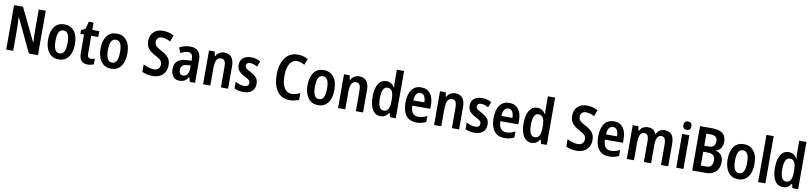

<svg xmlns="http://www.w3.org/2000/svg" viewBox="8 -1895 12857 3040"><g transform="rotate(10 6436.5 -375.0)"><path d="M585 0H440L183 -539H179Q186 -445 187 -368V0H75V-714H219L475 -184H479Q476 -229 474.5 -272Q473 -315 472 -351V-714H585Z M1132 -273Q1132 -190 1108.5 -126.5Q1085 -63 1037 -26.5Q989 10 915 10Q846 10 798 -26Q750 -62 725 -126Q700 -190 700 -273Q700 -402 754 -477.5Q808 -553 917 -553Q1015 -553 1073.5 -481Q1132 -409 1132 -273ZM819 -272Q819 -181 842 -134Q865 -87 916 -87Q968 -87 991 -134Q1014 -181 1014 -273Q1014 -363 991 -409Q968 -455 916 -455Q865 -455 842 -409Q819 -363 819 -272Z M1417 -89Q1447 -89 1482 -103V-12Q1462 -2 1436.5 4Q1411 10 1382 10Q1316 10 1281.5 -29Q1247 -68 1247 -156V-449H1188V-508L1255 -542L1286 -661H1363V-543H1475V-449H1363V-161Q1363 -89 1417 -89Z M1975 -273Q1975 -190 1951.5 -126.5Q1928 -63 1880 -26.5Q1832 10 1758 10Q1689 10 1641 -26Q1593 -62 1568 -126Q1543 -190 1543 -273Q1543 -402 1597 -477.5Q1651 -553 1760 -553Q1858 -553 1916.5 -481Q1975 -409 1975 -273ZM1662 -272Q1662 -181 1685 -134Q1708 -87 1759 -87Q1811 -87 1834 -134Q1857 -181 1857 -273Q1857 -363 1834 -409Q1811 -455 1759 -455Q1708 -455 1685 -409Q1662 -363 1662 -272Z M2650 -201Q2650 -138 2623.5 -90.5Q2597 -43 2547.5 -16.5Q2498 10 2431 10Q2383 10 2340 1Q2297 -8 2259 -27V-147Q2299 -125 2344 -111.5Q2389 -98 2430 -98Q2479 -98 2504 -125Q2529 -152 2529 -191Q2529 -233 2503.5 -259.5Q2478 -286 2413 -319Q2371 -341 2337.5 -367.5Q2304 -394 2284.5 -432Q2265 -470 2265 -528Q2265 -617 2321.5 -671Q2378 -725 2473 -724Q2520 -724 2563 -712.5Q2606 -701 2645 -681L2609 -577Q2573 -596 2539.5 -606Q2506 -616 2474 -616Q2431 -616 2408 -593Q2385 -570 2385 -533Q2385 -504 2396 -484Q2407 -464 2432 -446.5Q2457 -429 2501 -406Q2574 -368 2612 -322Q2650 -276 2650 -201Z M2939 -553Q3111 -553 3111 -363V0H3026L3007 -74H3004Q2977 -31 2944 -10.5Q2911 10 2858 10Q2790 10 2755.5 -38Q2721 -86 2721 -157Q2721 -241 2772 -284.5Q2823 -328 2921 -332L2995 -335V-361Q2995 -461 2922 -461Q2893 -461 2863 -451Q2833 -441 2800 -424L2765 -508Q2802 -530 2846 -541.5Q2890 -553 2939 -553ZM2947 -256Q2890 -253 2864.5 -229Q2839 -205 2839 -160Q2839 -119 2855.5 -100Q2872 -81 2902 -81Q2943 -81 2969 -114.5Q2995 -148 2995 -208V-258Z M3486 -553Q3561 -553 3601.5 -505Q3642 -457 3642 -360V0H3526V-332Q3526 -392 3509.5 -422.5Q3493 -453 3454 -453Q3399 -453 3377.5 -408.5Q3356 -364 3356 -268V0H3240V-543H3331L3345 -472H3352Q3372 -512 3407.5 -532.5Q3443 -553 3486 -553Z M4073 -155Q4073 -75 4025 -32.5Q3977 10 3889 10Q3845 10 3809 2Q3773 -6 3742 -21V-130Q3771 -112 3809 -99.5Q3847 -87 3884 -87Q3958 -87 3958 -147Q3958 -163 3951 -176.5Q3944 -190 3923.5 -204.5Q3903 -219 3864 -237Q3805 -267 3773 -304Q3741 -341 3741 -404Q3741 -474 3789 -513.5Q3837 -553 3917 -553Q3959 -553 3995.5 -543Q4032 -533 4068 -513L4033 -424Q4005 -440 3977 -450Q3949 -460 3919 -460Q3888 -460 3871 -446Q3854 -432 3854 -408Q3854 -392 3861.5 -379.5Q3869 -367 3889.5 -354Q3910 -341 3948 -321Q4005 -291 4039 -255Q4073 -219 4073 -155Z M4642 -620Q4590 -620 4555 -586Q4520 -552 4502.5 -492Q4485 -432 4485 -356Q4485 -232 4526.5 -163Q4568 -94 4646 -94Q4682 -94 4715 -104Q4748 -114 4781 -128V-23Q4715 10 4631 10Q4500 10 4430.5 -87.5Q4361 -185 4361 -357Q4361 -462 4392.5 -545.5Q4424 -629 4485.5 -676.5Q4547 -724 4637 -724Q4726 -724 4803 -681L4765 -582Q4736 -599 4705.5 -609.5Q4675 -620 4642 -620Z M5303 -273Q5303 -190 5279.5 -126.5Q5256 -63 5208 -26.5Q5160 10 5086 10Q5017 10 4969 -26Q4921 -62 4896 -126Q4871 -190 4871 -273Q4871 -402 4925 -477.5Q4979 -553 5088 -553Q5186 -553 5244.5 -481Q5303 -409 5303 -273ZM4990 -272Q4990 -181 5013 -134Q5036 -87 5087 -87Q5139 -87 5162 -134Q5185 -181 5185 -273Q5185 -363 5162 -409Q5139 -455 5087 -455Q5036 -455 5013 -409Q4990 -363 4990 -272Z M5656 -553Q5731 -553 5771.5 -505Q5812 -457 5812 -360V0H5696V-332Q5696 -392 5679.5 -422.5Q5663 -453 5624 -453Q5569 -453 5547.5 -408.5Q5526 -364 5526 -268V0H5410V-543H5501L5515 -472H5522Q5542 -512 5577.5 -532.5Q5613 -553 5656 -553Z M6093 10Q6010 10 5963.5 -63Q5917 -136 5917 -271Q5917 -407 5963.5 -480Q6010 -553 6091 -553Q6135 -553 6168 -532Q6201 -511 6223 -473H6228Q6226 -497 6224 -520.5Q6222 -544 6222 -563V-760H6338V0H6246L6229 -66H6222Q6199 -29 6169 -9.5Q6139 10 6093 10ZM6126 -86Q6177 -86 6200.5 -127Q6224 -168 6224 -252V-279Q6224 -367 6201.5 -410.5Q6179 -454 6125 -454Q6080 -454 6057.5 -407Q6035 -360 6035 -271Q6035 -86 6126 -86Z M6652 -552Q6747 -552 6798.5 -485.5Q6850 -419 6850 -308V-242H6561Q6564 -84 6683 -84Q6755 -84 6825 -123V-27Q6758 10 6671 10Q6558 10 6502 -64.5Q6446 -139 6446 -268Q6446 -406 6500 -479Q6554 -552 6652 -552ZM6654 -462Q6614 -462 6590 -429Q6566 -396 6563 -326H6740Q6740 -386 6718.5 -424Q6697 -462 6654 -462Z M7200 -553Q7275 -553 7315.5 -505Q7356 -457 7356 -360V0H7240V-332Q7240 -392 7223.5 -422.5Q7207 -453 7168 -453Q7113 -453 7091.5 -408.5Q7070 -364 7070 -268V0H6954V-543H7045L7059 -472H7066Q7086 -512 7121.5 -532.5Q7157 -553 7200 -553Z M7787 -155Q7787 -75 7739 -32.5Q7691 10 7603 10Q7559 10 7523 2Q7487 -6 7456 -21V-130Q7485 -112 7523 -99.5Q7561 -87 7598 -87Q7672 -87 7672 -147Q7672 -163 7665 -176.5Q7658 -190 7637.5 -204.5Q7617 -219 7578 -237Q7519 -267 7487 -304Q7455 -341 7455 -404Q7455 -474 7503 -513.5Q7551 -553 7631 -553Q7673 -553 7709.5 -543Q7746 -533 7782 -513L7747 -424Q7719 -440 7691 -450Q7663 -460 7633 -460Q7602 -460 7585 -446Q7568 -432 7568 -408Q7568 -392 7575.5 -379.5Q7583 -367 7603.5 -354Q7624 -341 7662 -321Q7719 -291 7753 -255Q7787 -219 7787 -155Z M8068 -552Q8163 -552 8214.5 -485.5Q8266 -419 8266 -308V-242H7977Q7980 -84 8099 -84Q8171 -84 8241 -123V-27Q8174 10 8087 10Q7974 10 7918 -64.5Q7862 -139 7862 -268Q7862 -406 7916 -479Q7970 -552 8068 -552ZM8070 -462Q8030 -462 8006 -429Q7982 -396 7979 -326H8156Q8156 -386 8134.5 -424Q8113 -462 8070 -462Z M8521 10Q8438 10 8391.5 -63Q8345 -136 8345 -271Q8345 -407 8391.5 -480Q8438 -553 8519 -553Q8563 -553 8596 -532Q8629 -511 8651 -473H8656Q8654 -497 8652 -520.5Q8650 -544 8650 -563V-760H8766V0H8674L8657 -66H8650Q8627 -29 8597 -9.5Q8567 10 8521 10ZM8554 -86Q8605 -86 8628.5 -127Q8652 -168 8652 -252V-279Q8652 -367 8629.5 -410.5Q8607 -454 8553 -454Q8508 -454 8485.5 -407Q8463 -360 8463 -271Q8463 -86 8554 -86Z M9466 -201Q9466 -138 9439.5 -90.5Q9413 -43 9363.5 -16.5Q9314 10 9247 10Q9199 10 9156 1Q9113 -8 9075 -27V-147Q9115 -125 9160 -111.5Q9205 -98 9246 -98Q9295 -98 9320 -125Q9345 -152 9345 -191Q9345 -233 9319.5 -259.5Q9294 -286 9229 -319Q9187 -341 9153.5 -367.5Q9120 -394 9100.5 -432Q9081 -470 9081 -528Q9081 -617 9137.5 -671Q9194 -725 9289 -724Q9336 -724 9379 -712.5Q9422 -701 9461 -681L9425 -577Q9389 -596 9355.5 -606Q9322 -616 9290 -616Q9247 -616 9224 -593Q9201 -570 9201 -533Q9201 -504 9212 -484Q9223 -464 9248 -446.5Q9273 -429 9317 -406Q9390 -368 9428 -322Q9466 -276 9466 -201Z M9750 -552Q9845 -552 9896.5 -485.5Q9948 -419 9948 -308V-242H9659Q9662 -84 9781 -84Q9853 -84 9923 -123V-27Q9856 10 9769 10Q9656 10 9600 -64.5Q9544 -139 9544 -268Q9544 -406 9598 -479Q9652 -552 9750 -552ZM9752 -462Q9712 -462 9688 -429Q9664 -396 9661 -326H9838Q9838 -386 9816.5 -424Q9795 -462 9752 -462Z M10568 -553Q10643 -553 10680.5 -505.5Q10718 -458 10718 -358V0H10602V-330Q10602 -453 10533 -453Q10483 -453 10463 -410Q10443 -367 10443 -284V0H10327V-331Q10327 -394 10310 -423.5Q10293 -453 10258 -453Q10205 -453 10186.5 -404Q10168 -355 10168 -267V0H10052V-543H10143L10157 -472H10164Q10182 -512 10217 -532.5Q10252 -553 10297 -553Q10348 -553 10380 -531Q10412 -509 10426 -471H10434Q10475 -553 10568 -553Z M10906 -753Q10970 -753 10970 -685Q10970 -651 10953 -634.5Q10936 -618 10906 -618Q10876 -618 10858.5 -634.5Q10841 -651 10841 -685Q10841 -753 10906 -753ZM10963 -543V0H10847V-543Z M11292 -714Q11407 -714 11465.5 -672Q11524 -630 11524 -538Q11524 -474 11496.5 -432Q11469 -390 11419 -379V-374Q11477 -360 11508 -320Q11539 -280 11539 -206Q11539 -111 11481.5 -55.5Q11424 0 11322 0H11104V-714ZM11297 -420Q11353 -420 11377 -446Q11401 -472 11401 -523Q11401 -614 11293 -614H11224V-420ZM11224 -323V-101H11310Q11365 -101 11390 -130.5Q11415 -160 11415 -215Q11415 -266 11388 -294.5Q11361 -323 11303 -323Z M12057 -273Q12057 -190 12033.5 -126.5Q12010 -63 11962 -26.5Q11914 10 11840 10Q11771 10 11723 -26Q11675 -62 11650 -126Q11625 -190 11625 -273Q11625 -402 11679 -477.5Q11733 -553 11842 -553Q11940 -553 11998.5 -481Q12057 -409 12057 -273ZM11744 -272Q11744 -181 11767 -134Q11790 -87 11841 -87Q11893 -87 11916 -134Q11939 -181 11939 -273Q11939 -363 11916 -409Q11893 -455 11841 -455Q11790 -455 11767 -409Q11744 -363 11744 -272Z M12280 0H12164V-760H12280Z M12562 10Q12479 10 12432.5 -63Q12386 -136 12386 -271Q12386 -407 12432.5 -480Q12479 -553 12560 -553Q12604 -553 12637 -532Q12670 -511 12692 -473H12697Q12695 -497 12693 -520.5Q12691 -544 12691 -563V-760H12807V0H12715L12698 -66H12691Q12668 -29 12638 -9.5Q12608 10 12562 10ZM12595 -86Q12646 -86 12669.5 -127Q12693 -168 12693 -252V-279Q12693 -367 12670.5 -410.5Q12648 -454 12594 -454Q12549 -454 12526.5 -407Q12504 -360 12504 -271Q12504 -86 12595 -86Z"/></g></svg>

Font: Noto Sans Condensed SemiBold
Style: Regular
Weight: 600
Width: 3
Designer: Monotype Design Team
Foundry: Monotype Imaging Inc.
Version: Version 2.013; ttfautohint (v1.8.4.7-5d5b)